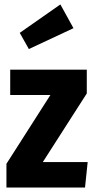

<svg xmlns="http://www.w3.org/2000/svg" viewBox="-20 -845 425 865"><path d="M371 -531V-424L173 -115H375L363 0H9V-107L207 -417H26V-531ZM252 -825 311 -718 110 -624 69 -697Z"/></svg>

Font: Fira Sans Extra Condensed
Style: Bold
Weight: 700
Width: 1
Designer: Carrois Corporate & Edenspiekermann AG
Foundry: Carrois Corporate GbR & Edenspiekermann AG
Version: Version 4.203